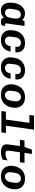

<svg xmlns="http://www.w3.org/2000/svg" viewBox="1714 -2476 771 4240"><g transform="rotate(90 2100.0 -355.5)"><path d="M212 10Q160 10 121 -12.5Q82 -35 60 -80Q38 -125 38 -192Q38 -262 53.5 -322Q69 -382 99.5 -426.5Q130 -471 174.5 -496Q219 -521 279 -521Q327 -521 364.5 -503.5Q402 -486 422 -454L443 -511H553L503 -157Q499 -131 498 -119.5Q497 -108 497 -99Q497 -90 503 -84.5Q509 -79 518 -79Q526 -79 534.5 -81.5Q543 -84 552 -89L541 -6Q525 0 504 5Q483 10 457 10Q415 10 393.5 -7Q372 -24 372 -57Q341 -21 304 -5.5Q267 10 212 10ZM263 -81Q303 -81 329 -103.5Q355 -126 367 -168Q380 -230 385.5 -268Q391 -306 391 -328Q391 -376 368.5 -403Q346 -430 303 -430Q262 -430 235 -406.5Q208 -383 196 -338Q185 -283 179 -243.5Q173 -204 173 -179Q173 -152 182.5 -129.5Q192 -107 212 -94Q232 -81 263 -81Z M854 10Q792 10 745 -16.5Q698 -43 671.5 -90Q645 -137 645 -199Q645 -212 647 -228Q649 -244 654 -276Q664 -351 700.5 -405.5Q737 -460 794.5 -490.5Q852 -521 924 -521H937Q1031 -521 1083 -473Q1135 -425 1135 -345Q1135 -336 1135 -327Q1135 -318 1133 -309H1013Q1016 -327 1016 -342Q1016 -387 991 -409.5Q966 -432 926 -432Q876 -432 843 -398Q810 -364 802 -305Q795 -254 791.5 -228.5Q788 -203 787.5 -193.5Q787 -184 787 -178Q787 -130 813 -105Q839 -80 880 -80Q931 -80 960.5 -111Q990 -142 999 -203H1118Q1104 -103 1037.5 -46.5Q971 10 867 10Z M1454 10Q1392 10 1345 -16.5Q1298 -43 1271.5 -90Q1245 -137 1245 -199Q1245 -212 1247 -228Q1249 -244 1254 -276Q1264 -351 1300.5 -405.5Q1337 -460 1394.5 -490.5Q1452 -521 1524 -521H1537Q1631 -521 1683 -473Q1735 -425 1735 -345Q1735 -336 1735 -327Q1735 -318 1733 -309H1613Q1616 -327 1616 -342Q1616 -387 1591 -409.5Q1566 -432 1526 -432Q1476 -432 1443 -398Q1410 -364 1402 -305Q1395 -254 1391.5 -228.5Q1388 -203 1387.5 -193.5Q1387 -184 1387 -178Q1387 -130 1413 -105Q1439 -80 1480 -80Q1531 -80 1560.5 -111Q1590 -142 1599 -203H1718Q1704 -103 1637.5 -46.5Q1571 10 1467 10Z M2071 10Q1996 10 1944.5 -18.5Q1893 -47 1867 -97.5Q1841 -148 1841 -212Q1841 -269 1858 -324Q1875 -379 1908.5 -423.5Q1942 -468 1995.5 -494.5Q2049 -521 2121 -521H2133Q2206 -521 2256.5 -492.5Q2307 -464 2333 -414Q2359 -364 2359 -299Q2359 -234 2340 -178Q2321 -122 2285 -80Q2249 -38 2198 -14Q2147 10 2081 10ZM2078 -80Q2129 -80 2159 -111.5Q2189 -143 2199 -189Q2204 -213 2208 -239Q2212 -265 2215 -287.5Q2218 -310 2218 -323Q2218 -352 2207 -377Q2196 -402 2175 -417Q2154 -432 2122 -432Q2088 -432 2062 -415.5Q2036 -399 2020 -372Q2004 -345 1998 -311Q1992 -271 1987 -238Q1982 -205 1982 -186Q1982 -156 1993.5 -132Q2005 -108 2026 -94Q2047 -80 2078 -80Z M2606 0 2692 -619H2518L2532 -721H2843L2742 0ZM2431 0 2445 -100H2917L2903 0Z M3348 10Q3261 10 3214 -20.5Q3167 -51 3167 -115Q3167 -126 3168.5 -142Q3170 -158 3174 -193L3205 -409H3066L3081 -511H3225L3284 -674H3379L3356 -511H3576L3562 -409H3342L3312 -203Q3310 -188 3308.5 -172Q3307 -156 3307 -139Q3307 -113 3327 -101.5Q3347 -90 3376 -90Q3412 -90 3453 -103.5Q3494 -117 3522 -137L3506 -31Q3490 -19 3463.5 -10Q3437 -1 3407 4.5Q3377 10 3348 10Z M3871 10Q3796 10 3744.5 -18.5Q3693 -47 3667 -97.5Q3641 -148 3641 -212Q3641 -269 3658 -324Q3675 -379 3708.5 -423.5Q3742 -468 3795.5 -494.5Q3849 -521 3921 -521H3933Q4006 -521 4056.5 -492.5Q4107 -464 4133 -414Q4159 -364 4159 -299Q4159 -234 4140 -178Q4121 -122 4085 -80Q4049 -38 3998 -14Q3947 10 3881 10ZM3878 -80Q3929 -80 3959 -111.5Q3989 -143 3999 -189Q4004 -213 4008 -239Q4012 -265 4015 -287.5Q4018 -310 4018 -323Q4018 -352 4007 -377Q3996 -402 3975 -417Q3954 -432 3922 -432Q3888 -432 3862 -415.5Q3836 -399 3820 -372Q3804 -345 3798 -311Q3792 -271 3787 -238Q3782 -205 3782 -186Q3782 -156 3793.5 -132Q3805 -108 3826 -94Q3847 -80 3878 -80Z"/></g></svg>

Font: Chivo Mono SemiBold
Style: Italic
Weight: 600
Italic angle: -8.05°
Monospace: yes
Version: Version 1.008